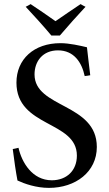

<svg xmlns="http://www.w3.org/2000/svg" viewBox="-20 -899 531 934"><path d="M419 -533C413 -587 407 -628 403 -669C369 -677 318 -689 274 -689C145 -689 60 -611 60 -497C60 -278 354 -313 354 -142C354 -69 304 -22 232 -22C137 -22 86 -109 70 -180L42 -174C48 -124 58 -57 65 -21C99 -5 156 15 218 15C348 15 451 -63 451 -184C451 -398 148 -372 148 -537C148 -601 188 -654 262 -654C340 -654 378 -595 392 -529C401 -530 410 -531 419 -533ZM372 -879C332 -852 290 -824 250 -796C210 -824 170 -852 129 -879C121 -874 113 -870 105 -866C147 -821 189 -775 230 -726H271C312 -774 354 -821 396 -866C388 -870 380 -874 372 -879Z"/></svg>

Font: Sibila
Style: Regular
Weight: 400
Designer: Stefan Peev
Foundry: Context Ltd
Version: Version 1.000